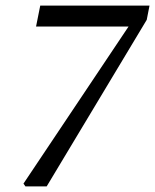

<svg xmlns="http://www.w3.org/2000/svg" viewBox="-20 -667 555 687"><path d="M71 0H147L505 -596L515 -647H124L109 -572H456V-596L64 -10L71 0Z"/></svg>

Font: Source Serif 4 Variable
Style: Italic
Weight: 400
Italic angle: -12°
Designer: Frank Grießhammer
Foundry: Adobe Systems Incorporated
Version: Version 4.004;hotconv 1.0.116;makeotfexe 2.5.65601